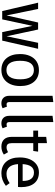

<svg xmlns="http://www.w3.org/2000/svg" viewBox="988 -1778 802 2819"><g transform="rotate(90 1389.5 -369.0)"><path d="M577 0H452L360 -444L265 0H143L20 -527H112L207 -64L311 -527H414L513 -64L609 -527H697Z M1244 -264Q1244 -182 1216 -119.5Q1188 -57 1135 -22.5Q1082 12 1009 12Q898 12 836 -62Q774 -136 774 -263Q774 -345 802 -407.5Q830 -470 883 -504.5Q936 -539 1010 -539Q1121 -539 1182.5 -465Q1244 -391 1244 -264ZM873 -263Q873 -62 1009 -62Q1145 -62 1145 -264Q1145 -465 1010 -465Q873 -465 873 -263Z M1387 -104V-739L1479 -750V-106Q1479 -85 1486.5 -74.5Q1494 -64 1512 -64Q1531 -64 1546 -70L1570 -6Q1537 12 1497 12Q1446 12 1416.5 -18.5Q1387 -49 1387 -104Z M1681 -104V-739L1773 -750V-106Q1773 -85 1780.5 -74.5Q1788 -64 1806 -64Q1825 -64 1840 -70L1864 -6Q1831 12 1791 12Q1740 12 1710.5 -18.5Q1681 -49 1681 -104Z M2250 -24Q2198 12 2132 12Q2065 12 2027.5 -26.5Q1990 -65 1990 -138V-456H1898V-527H1990V-646L2082 -657V-527H2207L2197 -456H2082V-142Q2082 -101 2096.5 -82.5Q2111 -64 2145 -64Q2176 -64 2215 -85Z M2726 -232H2390Q2396 -145 2434 -104Q2472 -63 2532 -63Q2570 -63 2602 -74Q2634 -85 2669 -109L2709 -54Q2625 12 2525 12Q2415 12 2353.5 -60Q2292 -132 2292 -258Q2292 -340 2318.5 -403.5Q2345 -467 2394.5 -503Q2444 -539 2511 -539Q2616 -539 2672 -470Q2728 -401 2728 -279Q2728 -256 2726 -232ZM2637 -306Q2637 -384 2606 -425Q2575 -466 2513 -466Q2400 -466 2390 -300H2637Z"/></g></svg>

Font: Fira GO
Style: Regular
Weight: 400
Designer: Carrois Corporate
Foundry: Carrois Corporate GbR
Version: Version 0.300